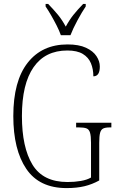

<svg xmlns="http://www.w3.org/2000/svg" viewBox="-20 -951 599 981"><path d="M320 10Q181 10 114.5 -88Q48 -186 48 -358Q48 -537 121.5 -630.5Q195 -724 325 -724Q383 -724 419.5 -707Q456 -690 473 -664Q490 -638 490 -611Q490 -561 457 -561Q457 -598 444.5 -628Q432 -658 403 -675.5Q374 -693 324 -693Q211 -693 151.5 -607.5Q92 -522 92 -358Q92 -198 146 -109.5Q200 -21 325 -21Q361 -21 393 -26.5Q425 -32 445 -44V-222Q445 -256 440 -273Q435 -290 422 -295Q409 -300 384 -300H369V-324H549V-300H541Q519 -300 507.5 -294.5Q496 -289 491.5 -272.5Q487 -256 487 -221V-29Q451 -9 411.5 0.5Q372 10 320 10ZM291 -771Q283 -794 269.5 -820.5Q256 -847 241 -873Q226 -899 213 -918V-931H226Q255 -901 276 -875.5Q297 -850 316 -815Q335 -850 355.5 -875.5Q376 -901 405 -931H418V-918Q399 -890 376 -847.5Q353 -805 340 -771Z"/></svg>

Font: Noto Serif Condensed ExtraLight
Style: Regular
Weight: 200
Width: 3
Designer: Monotype Design Team
Foundry: Monotype Imaging Inc.
Version: Version 2.013; ttfautohint (v1.8.4.7-5d5b)